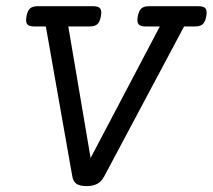

<svg xmlns="http://www.w3.org/2000/svg" viewBox="-20 -600 698 630"><path d="M91.8 -513.2Q75.2 -513.2 69.3 -520.5Q63.5 -527.8 66.9 -546.4Q70.3 -564.9 78.6 -572.3Q86.9 -579.6 103.5 -579.6H286.1Q302.7 -579.6 308.6 -572.3Q314.5 -564.9 311 -546.4Q307.6 -527.8 299.3 -520.5Q291 -513.2 274.4 -513.2H204.1L277.3 -81.5L504.4 -513.2H457Q440.4 -513.2 434.6 -520.5Q428.7 -527.8 432.1 -546.4Q435.5 -564.9 443.8 -572.3Q452.1 -579.6 468.8 -579.6H631.8Q648.4 -579.6 654.3 -572.3Q660.2 -564.9 656.7 -546.4Q653.3 -527.8 645 -520.5Q636.7 -513.2 620.1 -513.2H584L321.8 -21Q312.5 -3.9 298.6 3.4Q284.7 10.7 263.7 10.7Q242.7 10.7 231.4 3.4Q220.2 -3.9 217.3 -21L130.4 -513.2Z"/></svg>

Font: Courier Prime
Style: Italic
Weight: 400
Monospace: yes
Designer: Alan Dague-Greene
Foundry: Quote-Unquote Apps
Version: Version 1.202